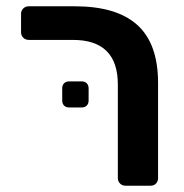

<svg xmlns="http://www.w3.org/2000/svg" viewBox="-20 -591 586 611"><path d="M379 0Q369 0 362 -7Q355 -14 355 -24V-322Q355 -464 212 -464H72Q61 -464 54 -471Q47 -478 47 -488V-547Q47 -557 54 -564Q61 -571 72 -571H218Q351 -571 417 -511.5Q483 -452 483 -327V-24Q483 -14 476.5 -7Q470 0 459 0ZM200 -249Q190 -249 184 -255Q178 -261 178 -271V-310Q178 -320 184 -326Q190 -332 200 -332H240Q250 -332 256 -326Q262 -320 262 -310V-271Q262 -261 256 -255Q250 -249 240 -249Z"/></svg>

Font: Rubik AZ
Style: Regular
Weight: 500
Designer: Hubert and Fischer
Foundry: Hubert & Fischer
Version: Version 2.000